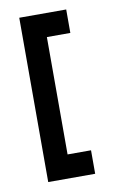

<svg xmlns="http://www.w3.org/2000/svg" viewBox="-66 -636 352 590"><g transform="rotate(-10 110.0 -341.5)"><path d="M36.6 -598.1H183.1V-524.9H109.9V-158.7H183.1V-85.4H36.6Z"/></g></svg>

Font: BabelStone Khitan Seal Glyphs
Style: Regular
Weight: 400
Designer: Andrew West
Foundry: BabelStone
Version: Version 1.004